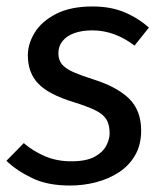

<svg xmlns="http://www.w3.org/2000/svg" viewBox="-22 -559 503 591"><path d="M263.1 -539.1Q318.2 -539.1 360.3 -521.6Q402.4 -504.1 436.4 -474.1L392.1 -418.6Q362.1 -441.6 329.6 -453.5Q297.1 -465.5 262.1 -465.5Q230.3 -465.5 206.9 -457.1Q183.5 -448.6 170.6 -432.7Q157.7 -416.8 157.7 -395Q157.7 -374.1 169.1 -360.6Q180.6 -347.2 204.6 -336.7Q228.5 -326.3 263.6 -315.2Q337.5 -292.2 375 -255.7Q412.5 -219.2 412.5 -157.2Q412.5 -113.3 394 -81.3Q375.6 -49.2 344.1 -28.7Q312.6 -8.1 273.6 2Q234.5 12.1 193.2 12.1Q124.1 12.1 76.5 -11Q28.8 -34 -2.2 -64.1L51.2 -118.5Q80.1 -93.6 116.6 -78Q153.1 -62.5 197.1 -62.5Q243.8 -62.5 269.2 -76.4Q294.6 -90.3 305.1 -110.7Q315.5 -131.1 315.5 -148Q315.5 -174.9 305.6 -191.3Q295.6 -207.7 271.1 -219.7Q246.6 -231.6 204.6 -244.7Q128.7 -267.7 96.2 -301.2Q63.7 -334.7 63.7 -388.8Q63.7 -424 84.8 -458.5Q105.9 -493.1 150.4 -516.1Q195 -539.1 263.1 -539.1Z"/></svg>

Font: Fira Sans Variable
Style: Italic
Weight: 397
Italic angle: -8°
Designer: Carrois Corporate & Edenspiekermann AG
Foundry: Carrois Corporate GbR & Edenspiekermann AG
Version: Version 4.202